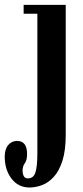

<svg xmlns="http://www.w3.org/2000/svg" viewBox="-68 -544 353 812"><path d="M57 249Q9.5 249 -19.2 211.5Q-48 174 -48 118.5Q-48 86 -33 69Q-18 52 4 52Q46.5 52 46.5 107Q46.5 133.5 37 146.2Q27.5 159 27.5 177.5Q27.5 192 32.8 201.2Q38 210.5 50 210.5Q74 210.5 82 184.5Q90 158.5 90 106.5V-486H32V-523.5H210V25.5Q210 92.5 196 136Q182 179.5 159.2 204.2Q136.5 229 109.5 239Q82.5 249 57 249Z"/></svg>

Font: Imbue 10pt
Style: Bold
Weight: 700
Designer: Tyler Finck
Foundry: Etcetera Type Company
Version: Version 1.102; ttfautohint (v1.8.3)